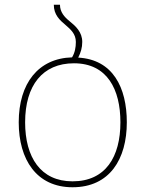

<svg xmlns="http://www.w3.org/2000/svg" viewBox="-20 -780 614 810"><path d="M310 -537C321 -559 327 -579 327 -603C327 -645 299 -670 273 -691C252 -708 233 -729 233 -760H207C207 -718 232 -695 256 -675C278 -656 300 -637 300 -603C300 -580 296 -558 284 -538C142 -534 59 -429 59 -264C59 -107 134 10 286 10C443 10 515 -109 515 -264C515 -411 456 -529 310 -537ZM286 -15C151 -15 86 -117 86 -264C86 -420 160 -513 292 -513C433 -513 488 -402 488 -264C488 -119 426 -15 286 -15Z"/></svg>

Font: Noto Sans Georgian Thin
Style: Regular
Weight: 100
Designer: Monotype Design Team, Akaki Razmadze
Foundry: Google LLC
Version: Version 2.005